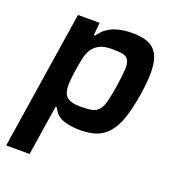

<svg xmlns="http://www.w3.org/2000/svg" viewBox="-131 -622 846 925"><g transform="rotate(20 292.5 -159.5)"><path d="M4 199 114 -510H225L219 -445H226Q241 -468 260 -482Q279 -496 301 -504Q323 -512 346 -515Q369 -518 391 -518Q439 -518 471 -505.5Q503 -493 520 -463Q537 -433 539 -382.5Q541 -332 529 -256Q517 -180 500 -129.5Q483 -79 457.5 -48.5Q432 -18 397 -5Q362 8 314 8Q263 8 225.5 -5Q188 -18 171 -57H164L124 199ZM276 -99Q312 -99 334 -103.5Q356 -108 369.5 -124Q383 -140 391 -171Q399 -202 407 -255Q415 -308 417 -339Q419 -370 410.5 -386.5Q402 -403 381.5 -407.5Q361 -412 325 -412Q285 -412 261.5 -400Q238 -388 224.5 -367Q211 -346 205 -317Q199 -288 194 -255Q188 -216 186.5 -188Q185 -160 191 -140Q198 -119 218 -109Q238 -99 276 -99Z"/></g></svg>

Font: Azeri Sans SemiBold
Style: Italic
Weight: 600
Designer: Hector Gatti & Omnibus-Type (original fonts) / Cristiano Sobral (main changes and remastering)
Foundry: Omnibus-Type
Version: Version 0.07;August 21, 2020;FontCreator 13.0.0.2681 64-bit;